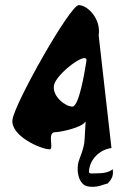

<svg xmlns="http://www.w3.org/2000/svg" viewBox="-20 -584 496 751"><path d="M29 -117C19 -53 140 0 174 0C193 0 162 -67 196 -67C215 -67 300 -84 315 -109L311 -41C310 0 289 35 285 58C279 100 294 137 319 144C359 154 391 134 401 134C419 115 424 102 421 78C402 93 376 94 354 94C344 94 329 97 328 89C329 41 369 1 416 -5L366 -445C376 -511 322 -564 288 -564C254 -564 39 -183 29 -117ZM191 -250C198 -294 325 -390 318 -345C311 -301 289 -167 263 -167C237 -167 184 -206 191 -250Z"/></svg>

Font: Ampere
Style: SCUltCndIta
Weight: 400
Version: Version 1